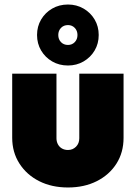

<svg xmlns="http://www.w3.org/2000/svg" viewBox="-20 -818 601 850"><path d="M281 12Q209 12 153.5 -16Q98 -44 66 -94Q34 -144 34 -208V-492H230V-206Q230 -191 236.5 -179Q243 -167 254.5 -160.5Q266 -154 281 -154Q302 -154 316.5 -168.5Q331 -183 331 -206V-492H527V-208Q527 -143 495.5 -93.5Q464 -44 408.5 -16Q353 12 281 12ZM281 -528Q242 -528 211 -546Q180 -564 162 -594.5Q144 -625 144 -663Q144 -701 162 -731.5Q180 -762 211 -780Q242 -798 281 -798Q319 -798 350 -780Q381 -762 399 -731.5Q417 -701 417 -663Q417 -625 399 -594.5Q381 -564 350 -546Q319 -528 281 -528ZM281 -619Q299 -619 311 -631.5Q323 -644 323 -663Q323 -682 311 -694.5Q299 -707 281 -707Q262 -707 250 -694.5Q238 -682 238 -663Q238 -644 250 -631.5Q262 -619 281 -619Z"/></svg>

Font: Outfit Thin Black
Style: Regular
Weight: 900
Version: Version 1.100;gftools[0.9.27]